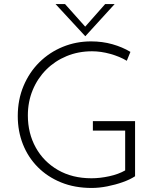

<svg xmlns="http://www.w3.org/2000/svg" viewBox="-20 -923 781 951"><path d="M649 -50Q625 -34 588.5 -21Q552 -8 511.5 0Q471 8 434 8Q350 8 282.5 -19.5Q215 -47 167 -95.5Q119 -144 93.5 -208.5Q68 -273 68 -348Q68 -429 96.5 -497Q125 -565 175 -614.5Q225 -664 291 -691Q357 -718 431 -718Q487 -718 536.5 -704Q586 -690 626 -666L608 -622Q573 -643 526.5 -656Q480 -669 436 -669Q368 -669 310 -645Q252 -621 209 -578Q166 -535 142 -477Q118 -419 118 -351Q118 -263 157 -192.5Q196 -122 267 -81Q338 -40 433 -40Q475 -40 521 -50Q567 -60 600 -79V-276H440V-323H649ZM302 -903 402 -791 501 -903H548L403 -744H402L255 -903Z"/></svg>

Font: Synthetic Light
Style: Regular
Weight: 300
Designer: Santiago Orozco
Foundry: Typemade
Version: Version 2.000; ttfautohint (v1.8.4.7-5d5b)